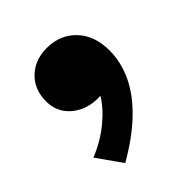

<svg xmlns="http://www.w3.org/2000/svg" viewBox="-120 -269 535 535"><g transform="rotate(-45 147.0 -2.0)"><path d="M72.5 188.5 20.5 115Q66.5 96.5 102.5 66.8Q138.5 37 156 7Q123.5 9 96.8 -2.5Q70 -14 54 -36.2Q38 -58.5 38 -88.5Q38 -136 68 -164.5Q98 -193 144.5 -193Q197 -193 230.2 -158Q263.5 -123 263.5 -64Q263.5 -18.5 242.8 25.5Q222 69.5 179.5 110.5Q137 151.5 72.5 188.5Z"/></g></svg>

Font: Geologica ExtraBold
Style: Regular
Weight: 800
Designer: Sindre Bremnes, Frode Helland
Foundry: Monokrom Skriftforlag AS
Version: Version 1.010;gftools[0.9.28]